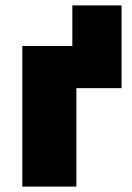

<svg xmlns="http://www.w3.org/2000/svg" viewBox="-20 -690 488 710"><path d="M247.5 -364V-670H429.5V-364ZM62.5 0V-520H429.5V-364H262.5V0Z"/></svg>

Font: Geologica Cursive Black
Style: Regular
Weight: 900
Designer: Sindre Bremnes, Frode Helland
Foundry: Monokrom Skriftforlag AS
Version: Version 1.010;gftools[0.9.28]